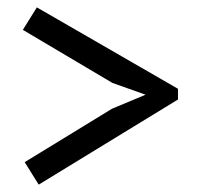

<svg xmlns="http://www.w3.org/2000/svg" viewBox="-20 -585 545 521"><path d="M463 -344V-315L85 -84L47 -145L284 -290L375 -328L285 -360L42 -504L80 -565Z"/></svg>

Font: PT Sans
Style: Regular
Weight: 400
Version: Version 2.003W OFL; ttfautohint (v1.6)